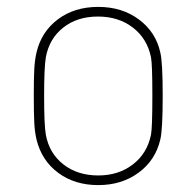

<svg xmlns="http://www.w3.org/2000/svg" viewBox="-20 -529 570 557"><path d="M86 -124Q81 -145 79.5 -171.5Q78 -198 78 -252Q78 -303 79.5 -329.5Q81 -356 86 -377Q100 -437 148 -473Q196 -509 265 -509Q334 -509 383 -472.5Q432 -436 445 -377Q452 -349 452 -251Q452 -152 445 -124Q431 -64 382 -28Q333 8 265 8Q197 8 149 -27.5Q101 -63 86 -124ZM113 -138Q123 -84 164 -52Q205 -20 265 -20Q324 -20 365.5 -52Q407 -84 418 -138Q422 -158 422 -251Q422 -344 418 -363Q407 -417 365.5 -449Q324 -481 264 -481Q204 -481 163.5 -449Q123 -417 113 -363Q108 -333 108 -251Q108 -166 113 -138Z"/></svg>

Font: Barlow GEO Thin
Style: Regular
Weight: 100
Designer: Jeremy Tribby
Foundry: Tribby Type
Version: Version 1.408